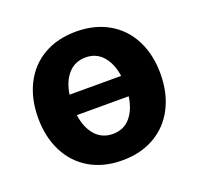

<svg xmlns="http://www.w3.org/2000/svg" viewBox="-102 -647 793 768"><g transform="rotate(-20 295.0 -263.0)"><path d="M35.2 -263.7Q35.2 -345.2 66.7 -407.2Q98.1 -469.2 157 -503.2Q215.8 -537.1 294.9 -537.1Q374 -537.1 433.1 -503.2Q492.2 -469.2 523.9 -407.2Q555.7 -345.2 555.7 -263.7Q555.7 -182.1 523.9 -119.9Q492.2 -57.6 433.1 -23.4Q374 10.7 294.9 10.7Q215.8 10.7 157.2 -23.4Q98.6 -57.6 66.9 -119.9Q35.2 -182.1 35.2 -263.7ZM405.3 -221.7H184.6Q192.4 -166.5 220.9 -134Q249.5 -101.6 295.9 -101.6Q341.3 -101.6 369.4 -134Q397.5 -166.5 405.3 -221.7ZM404.8 -308.6Q397 -362.8 368.9 -394.8Q340.8 -426.8 295.9 -426.8Q250.5 -426.8 221.9 -395Q193.4 -363.3 185.1 -308.6Z"/></g></svg>

Font: Pretendard Std
Style: Bold
Weight: 700
Designer: Base glyphs from Inter by Rasmus Andersson; Hangeul glyphs from Noto Sans CJK(Source Han Sans) by Jang Soo-young and Kan
Foundry: Kil Hyung-jin
Version: Version 1.309